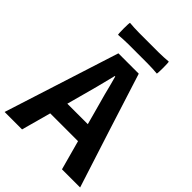

<svg xmlns="http://www.w3.org/2000/svg" viewBox="-263 -1045 1167 1167"><g transform="rotate(45 320.5 -461.0)"><path d="M318 -918H235C206 -918 172 -920 152 -922C148 -918 148 -823 152 -819C179 -821 206 -823 235 -823H318H402C431 -823 465 -821 485 -819C489 -823 489 -918 485 -922C458 -920 431 -918 402 -918H318ZM526 -370 408 -741H233L-4 0H146L198 -190H317H437L489 0H645ZM351 -506C362 -465 373 -425 384 -386L406 -305H318H230L252 -386C274 -463 295 -547 315 -628H319C330 -589 341 -547 351 -506Z"/></g></svg>

Font: GenSekiGothic2 TW B
Style: Regular
Weight: 700
Version: Version 2.100;PS 2.1;hotconv 16.6.51;makeotf.lib2.5.65220 DE